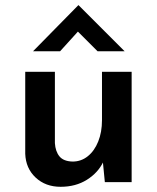

<svg xmlns="http://www.w3.org/2000/svg" viewBox="-20 -700 603 738"><path d="M213 18Q155 18 117 -17.5Q79 -53 77 -109V-424H191V-150Q193 -118 208.5 -99Q224 -80 259 -79Q292 -79 317.5 -99.5Q343 -120 357.5 -156Q372 -192 372 -238V-424H486V0H383L374 -92L377 -78Q357 -36 314 -9Q271 18 213 18ZM355 -503 268 -590 298 -599 211 -503H107L281 -680H282L459 -503Z"/></svg>

Font: Reem Kufi Fun Medium
Style: Regular
Weight: 500
Designer: Khaled Hosny
Version: Version 1.005